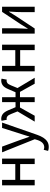

<svg xmlns="http://www.w3.org/2000/svg" viewBox="1162 -1760 831 3196"><g transform="rotate(-90 1578.0 -161.5)"><path d="M536 0H445V-242H183V0H92V-543H183V-323H445V-543H536Z M729 234Q690 234 665 223L683 150Q707 159 724 159Q810 159 847 42L859 1L641 -543H736L847 -241L899 -89H904L923 -153Q943 -218 1047 -543H1136L931 45Q912 99 885.5 141.5Q859 184 821 209Q783 234 729 234Z M1882 0H1783L1647 -245H1558V0H1476V-245H1387L1250 0H1152L1322 -286L1279 -393Q1260 -440 1241 -454Q1222 -468 1200 -468Q1193 -468 1183 -465L1166 -551Q1182 -557 1198 -557Q1242 -557 1277 -532Q1312 -507 1341 -440L1392 -319H1476V-543H1558V-319H1641L1693 -440Q1721 -507 1756.5 -532Q1792 -557 1835 -557Q1851 -557 1867 -551L1851 -465Q1841 -468 1833 -468Q1812 -468 1793 -454Q1774 -440 1755 -393L1711 -286Z M2433 0H2342V-242H2080V0H1989V-543H2080V-323H2342V-543H2433Z M3064 0H2975V-227Q2975 -297 2982 -390L2984 -428H2980L2908 -311L2702 0H2617V-543H2706V-316Q2706 -261 2701 -191L2697 -116H2701Q2737 -173 2773 -232L2979 -543H3064Z"/></g></svg>

Font: Source Han Sans & Saira Hybrid
Style: Regular
Weight: 400
Designer: Ryoko NISHIZUKA 西塚涼子 (kana & ideographs); Paul D. Hunt (Latin, Greek & Cyrillic); Wenlong ZHANG 张文龙 (bopomofo); Sandoll 
Foundry: Adobe Systems Incorporated
Version: Version 1.00;August 2, 2021;FontCreator 13.0.0.2675 64-bit